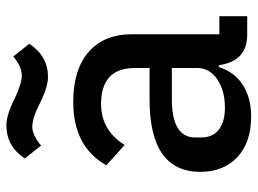

<svg xmlns="http://www.w3.org/2000/svg" viewBox="-120 -654 787 586"><g transform="rotate(-90 273.0 -361.5)"><path d="M331 -608Q300 -608 252 -632Q205 -656 179 -656Q153 -656 121 -629L82 -679Q119 -735 183 -735Q214 -735 262 -711Q310 -688 335 -688Q362 -688 393 -714L432 -665Q394 -608 331 -608ZM210 12Q131 12 86 -30Q41 -72 41 -143Q41 -298 262 -298H358V-343Q358 -446 248 -446Q168 -446 123 -374L61 -430Q118 -531 254 -531Q353 -531 407 -484Q461 -437 461 -351V-85H516V0H459Q383 0 368 -78L366 -87H361Q346 -39 306.5 -13.5Q267 12 210 12ZM237 -68Q289 -68 323.5 -91.5Q358 -115 358 -153V-230H263Q146 -230 146 -159V-140Q146 -105 170 -86.5Q194 -68 237 -68Z"/></g></svg>

Font: Anuphan Medium
Style: Regular
Weight: 500
Designer: Mike Abbink, Paul van der Laan, Pieter van Rosmalen, Mint Tantisuwanna
Foundry: Bold Monday; Cadson Demak
Version: Version 3.002;hotconv 1.0.109;makeotfexe 2.5.65596